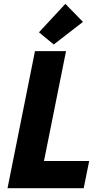

<svg xmlns="http://www.w3.org/2000/svg" viewBox="-20 -988 529 1008"><path d="M163.6 -719.7H326.7L210.9 -142.6H448.2L419.4 0H19.5ZM184.6 -818.4 323.2 -967.8 415.5 -873 262.2 -754.4Z"/></svg>

Font: Reddit Sans Vanilla ExtraBold
Style: Italic
Weight: 800
Italic angle: -11.25°
Designer: Stephen Hutchings
Version: Version 1.013